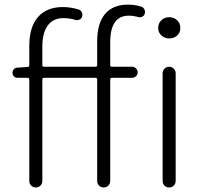

<svg xmlns="http://www.w3.org/2000/svg" viewBox="-20 -828 894 848"><path d="M401.4 -533.2Q409.2 -533.2 409.2 -540V-644.5Q409.2 -724.6 443.8 -766.1Q478.5 -807.6 545.9 -807.6Q574.2 -807.6 603.5 -798.8Q613.3 -795.9 617.7 -786.6Q622.1 -777.3 619.1 -766.6Q616.2 -757.8 607.4 -753.9Q598.6 -750 589.8 -752.9Q568.4 -758.8 548.8 -758.8Q466.8 -758.8 466.8 -641.6V-540Q466.8 -533.2 474.6 -533.2H563.5Q573.2 -533.2 580.6 -525.9Q587.9 -518.6 587.9 -508.3Q587.9 -498 580.6 -491.2Q573.2 -484.4 563.5 -484.4H474.6Q466.8 -484.4 466.8 -476.6V-29.3Q466.8 -16.6 458.5 -8.3Q450.2 0 438 0Q425.8 0 417.5 -8.3Q409.2 -16.6 409.2 -29.3V-476.6Q409.2 -484.4 401.4 -484.4H174.8Q167 -484.4 167 -476.6V-29.3Q167 -16.6 158.7 -8.3Q150.4 0 138.2 0Q126 0 117.7 -8.3Q109.4 -16.6 109.4 -29.3V-476.6Q109.4 -484.4 101.6 -484.4H56.6Q47.9 -484.4 41.5 -490.7Q35.2 -497.1 35.2 -506.3Q35.2 -515.6 41.5 -522.5Q47.9 -529.3 56.6 -529.3L101.6 -532.2Q109.4 -533.2 109.4 -540V-626Q109.4 -709 147.9 -752.9Q186.5 -796.9 257.8 -796.9Q292 -796.9 327.1 -786.1Q336.9 -783.2 341.3 -773.9Q345.7 -764.6 342.8 -754.9Q339.8 -745.1 330.6 -741.2Q321.3 -737.3 312.5 -740.2Q287.1 -748 259.8 -748Q214.8 -748 190.9 -715.3Q167 -682.6 167 -622.1V-540Q167 -533.2 174.8 -533.2ZM698.2 -29.3V-503.9Q698.2 -515.6 706.5 -524.4Q714.8 -533.2 727.1 -533.2Q739.3 -533.2 747.6 -524.4Q755.9 -515.6 755.9 -503.9V-29.3Q755.9 -16.6 747.6 -8.3Q739.3 0 727.1 0Q714.8 0 706.5 -8.3Q698.2 -16.6 698.2 -29.3ZM726.6 -752Q748 -752 762.2 -738.8Q776.4 -725.6 776.4 -704.1Q776.4 -683.6 762.2 -670.9Q748 -658.2 726.6 -658.2Q707 -658.2 692.9 -671.4Q678.7 -684.6 678.7 -704.1Q678.7 -725.6 692.9 -738.8Q707 -752 726.6 -752Z"/></svg>

Font: Gen Jyuu Gothic Light
Style: Regular
Weight: 200
Designer: [Source Han Sans]
Ryoko NISHIZUKA  (kana & ideographs); Paul D. Hunt (Latin, Greek & Cyrillic); Wenlong ZHANG  (bopomofo
Version: Version 1.002.20150607